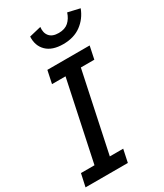

<svg xmlns="http://www.w3.org/2000/svg" viewBox="-248 -1029 955 1117"><g transform="rotate(-30 229.5 -470.0)"><path d="M-18.6 0 0 -85.4H90.8L203.6 -617.7H112.8L130.9 -703.1H415L397 -617.7H306.6L193.8 -85.4H283.7L265.6 0ZM287.1 -786.1Q213.4 -786.1 175.5 -823.2Q137.7 -860.4 141.1 -920.9L220.2 -939.9Q215.3 -901.9 234.6 -878.7Q253.9 -855.5 296.4 -855.5Q337.9 -855.5 362.1 -877.2Q386.2 -898.9 397.9 -935.1L478 -916.5Q455.6 -857.4 407.2 -821.8Q358.9 -786.1 287.1 -786.1Z"/></g></svg>

Font: Schibsted Grotesk Medium
Style: Italic
Weight: 500
Italic angle: -12°
Designer: Bakken & Baeck AS, Henrik Kongsvoll
Foundry: Schibsted ASA
Version: Version 1.100;gftools[0.9.25]